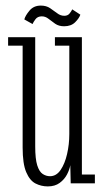

<svg xmlns="http://www.w3.org/2000/svg" viewBox="-20 -656 370 687"><path d="M151 11Q127.5 11 107 0.5Q86.5 -10 73.8 -40Q61 -70 61 -128V-492.5H9V-523H106V-132Q106 -87.5 113.2 -64.5Q120.5 -41.5 132.8 -33.5Q145 -25.5 159 -25.5Q181.5 -25.5 196.8 -47.8Q212 -70 220 -104.8Q228 -139.5 228 -176.5V-492.5H176.5V-523H273V-31.5H319.5V0H233L231.5 -65Q229 -49.5 219.8 -31.8Q210.5 -14 193.5 -1.5Q176.5 11 151 11ZM209.5 -562Q190.5 -562 177.5 -571Q164.5 -580 153.5 -588.8Q142.5 -597.5 129.5 -597.5Q114.5 -597.5 106.8 -587Q99 -576.5 96.5 -570L67 -586.5Q70.5 -600 85.5 -618Q100.5 -636 126 -636Q145.5 -636 159.2 -626.8Q173 -617.5 184.8 -608.5Q196.5 -599.5 210 -599.5Q222.5 -599.5 229 -607.8Q235.5 -616 238.5 -622.5L267.5 -603.5Q263.5 -591 249 -576.5Q234.5 -562 209.5 -562Z"/></svg>

Font: Imbue 10pt ExtraLight
Style: Regular
Weight: 200
Designer: Tyler Finck
Foundry: Etcetera Type Company
Version: Version 1.102; ttfautohint (v1.8.3)